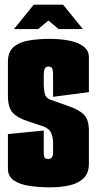

<svg xmlns="http://www.w3.org/2000/svg" viewBox="-20 -795 416 825"><path d="M196 10Q150 10 108 4Q66 -2 40 -19.5Q14 -37 14 -70V-219L168 -234V-136Q168 -126 171 -119Q174 -112 187 -112Q198 -112 203 -119Q208 -126 208 -136V-184Q208 -204 199.5 -224Q191 -244 160 -254L97 -275Q54 -289 34 -311.5Q14 -334 14 -384V-529Q14 -573 39.5 -594Q65 -615 106.5 -621.5Q148 -628 194 -628Q237 -628 275 -621Q313 -614 337.5 -596.5Q362 -579 362 -548V-399L208 -379V-469Q208 -498 202.5 -503.5Q197 -509 188 -509Q179 -509 173.5 -502Q168 -495 168 -467V-430Q168 -414 172 -394Q176 -374 198 -366L272 -340Q319 -324 340.5 -302.5Q362 -281 362 -234V-92Q362 -50 338 -28Q314 -6 276.5 2Q239 10 196 10ZM40 -670 125 -775H251L336 -670H232L188 -707L144 -670Z"/></svg>

Font: Smooch Sans Black
Style: Regular
Weight: 900
Designer: Robert E. Leuschke
Foundry: Robert E. Leuschke
Version: Version 1.010; ttfautohint (v1.8.3)